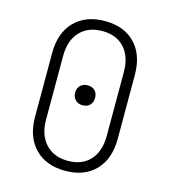

<svg xmlns="http://www.w3.org/2000/svg" viewBox="-111 -829 823 929"><g transform="rotate(15 300.0 -365.0)"><path d="M301 10Q204 10 148.5 -47.5Q93 -105 93 -205V-525Q93 -625 148.5 -682.5Q204 -740 301 -740Q397 -740 452 -683Q507 -626 507 -525V-205Q507 -105 452 -47.5Q397 10 301 10ZM301 -40Q372 -40 412 -84Q452 -128 452 -205V-525Q452 -602 412 -646Q372 -690 301 -690Q230 -690 189 -646Q148 -602 148 -525V-205Q148 -129 189 -84.5Q230 -40 301 -40ZM300 -318Q278 -318 264 -332Q250 -346 250 -368Q250 -391 264 -404.5Q278 -418 300 -418Q323 -418 336.5 -404.5Q350 -391 350 -368Q350 -346 336.5 -332Q323 -318 300 -318Z"/></g></svg>

Font: NKDuy Mono Thin
Style: Regular
Weight: 100
Monospace: yes
Designer: NKDuy
Foundry: NKDuy
Version: Version 2.251; ttfautohint (v1.8.4.7-5d5b)